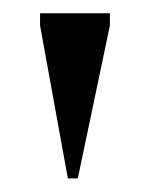

<svg xmlns="http://www.w3.org/2000/svg" viewBox="-20 -735 224 290"><path d="M82.5 -465.5 40.5 -696.5V-715H146V-696.5L97.5 -465.5Z"/></svg>

Font: Newsreader Display
Style: Regular
Weight: 400
Designer: Hugues Gentile
Foundry: Production Type
Version: Version 1.001